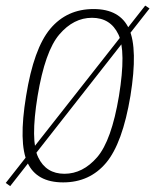

<svg xmlns="http://www.w3.org/2000/svg" viewBox="-60 -632 541 669"><path d="M-40 5.5 -24.5 16.5 461 -602.5 446 -612.5ZM160 3.5Q252.5 3.5 309.8 -64.8Q367 -133 394.5 -298Q421 -462.5 389.5 -531.5Q358 -600.5 266 -600.5Q173 -600.5 115.2 -531.8Q57.5 -463 31 -298Q4 -134 35.8 -65.2Q67.5 3.5 160 3.5ZM164.5 -26.5Q100.5 -26.5 73 -84Q45.5 -141.5 71 -297.5Q97 -454 146.8 -512Q196.5 -570 260.5 -570Q325 -570 352.5 -512.2Q380 -454.5 354.5 -297.5Q328.5 -142 278.5 -84.2Q228.5 -26.5 164.5 -26.5Z"/></svg>

Font: Anybody SemiCondensed ExtraLight
Style: Italic
Weight: 250
Width: 4
Italic angle: -10°
Version: Version 1.113;gftools[0.9.25]